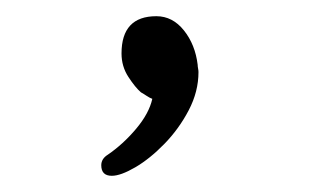

<svg xmlns="http://www.w3.org/2000/svg" viewBox="-20 -117 390 237"><path d="M168 5Q164 23 148 42Q132 61 113 74Q105 79 105 87Q105 100 118 100Q129 100 147 89.5Q165 79 183 60.5Q201 42 213 19Q225 -4 225 -28Q225 -30 224.5 -32.5Q224 -35 224 -37Q221 -62 207 -79.5Q193 -97 173 -97Q130 -97 130 -51Q130 -35 138.5 -22Q147 -9 154 -3Q156 -2 160.5 1Q165 4 168 5Z"/></svg>

Font: Klee One
Style: Regular
Weight: 400
Designer: Fontworks Inc.
Foundry: Fontworks Inc.
Version: Version 1.100